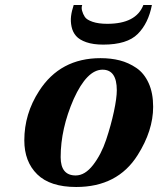

<svg xmlns="http://www.w3.org/2000/svg" viewBox="-20 -734 631 766"><path d="M274 -714H308Q304 -704 307.5 -691Q311 -678 318.5 -666.5Q326 -655 349.5 -647Q373 -639 408 -639Q523 -639 552 -714H586Q572 -641 529.5 -598.5Q487 -556 392 -556Q352 -556 324.5 -565.5Q297 -575 283.5 -590.5Q270 -606 265.5 -627.5Q261 -649 263.5 -669.5Q266 -690 274 -714ZM77 -174Q77 -280 136 -371Q220 -502 381 -502Q423 -502 458 -493Q493 -484 524 -463Q555 -442 573 -402.5Q591 -363 591 -308Q591 -213 529 -115Q449 12 284 12Q180 12 128.5 -38.5Q77 -89 77 -174ZM222 -107Q222 -34 282 -34Q319 -34 351.5 -76Q384 -118 403.5 -176.5Q423 -235 434.5 -289Q446 -343 446 -374Q446 -456 389 -456Q327 -456 274 -339Q222 -220 222 -107Z"/></svg>

Font: Heuristica
Style: Bold Italic
Weight: 700
Italic angle: -13°
Version: Version 1.0.2